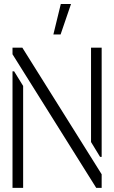

<svg xmlns="http://www.w3.org/2000/svg" viewBox="-20 -916 557 936"><path d="M240.2 -748 276.4 -896.5H326.2L275.4 -748ZM41 0V-568.4H48.8L92.8 -497.1V0ZM41 -651.4V-683.6H88.9L475.6 -66.4V0H449.2ZM423.8 -223.6V-683.6H475.6V-151.4H467.8Z"/></svg>

Font: Post No Bills Colombo
Style: Regular
Weight: 500
Designer: Kosala Senevirathne, Siva Puranthara, Lasantha Premarathna, Tharique Azeez
Foundry: Mooniak
Version: Version 1.220 ; ttfautohint (v1.5)